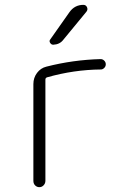

<svg xmlns="http://www.w3.org/2000/svg" viewBox="-20 -775 540 795"><path d="M118.2 -26.4V-426.8Q118.2 -453.1 133.3 -473.1Q148.4 -493.2 171.9 -499Q282.2 -527.3 396.5 -530.3Q405.3 -530.3 411.6 -523.9Q418 -517.6 418 -508.8Q418 -500 411.6 -493.7Q405.3 -487.3 397.5 -487.3Q286.1 -486.3 175.8 -455.1Q168 -453.1 168 -445.3V-26.4Q168 -15.6 160.6 -7.8Q153.3 0 143.1 0Q132.8 0 125.5 -7.3Q118.2 -14.6 118.2 -26.4ZM267.6 -724.6Q289.1 -754.9 325.2 -754.9Q335.9 -754.9 340.3 -745.1Q344.7 -735.4 337.9 -726.6L242.2 -610.4Q227.5 -590.8 200.2 -589.8Q192.4 -589.8 187.5 -597.7Q182.6 -605.5 188.5 -612.3Z"/></svg>

Font: Rounded Mgen+ 1mn light
Style: Regular
Weight: 200
Designer: [Source Han Sans]
Ryoko NISHIZUKA  (kana & ideographs); Paul D. Hunt (Latin, Greek & Cyrillic); Wenlong ZHANG  (bopomofo
Version: Version 1.059.20150602